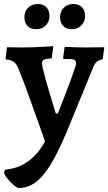

<svg xmlns="http://www.w3.org/2000/svg" viewBox="-35 -698 541 959"><path d="M-15 161 -8 149Q56 144 106 107.5Q156 71 190 8Q187 2 185.5 -4Q184 -10 182 -15Q169 -50 124.5 -175.5Q80 -301 56 -358Q46 -381 31.5 -390.5Q17 -400 -5 -401L-7 -406L0 -462L78 -461Q123 -461 176 -464Q229 -467 229 -468L231 -463L223 -406Q194 -405 184.5 -399.5Q175 -394 175 -382Q175 -351 244 -131H254Q345 -362 345 -382Q345 -393 338 -398Q331 -403 315 -403H283L280 -408L288 -464Q350 -461 394 -461L486 -462L478 -402Q456 -397 446 -387.5Q436 -378 427 -353L300 -44Q236 111 180.5 176.5Q125 242 59 241Q50 241 32 225.5Q14 210 -0.5 190.5Q-15 171 -15 161ZM87 -612Q87 -641 105.5 -659.5Q124 -678 154 -678Q181 -678 196.5 -662Q212 -646 212 -619Q212 -590 193.5 -571Q175 -552 146 -552Q118 -552 102.5 -568.5Q87 -585 87 -612ZM265 -612Q265 -641 283.5 -659.5Q302 -678 331 -678Q359 -678 374.5 -662Q390 -646 390 -619Q390 -590 371.5 -571Q353 -552 324 -552Q296 -552 280.5 -568.5Q265 -585 265 -612Z"/></svg>

Font: Alegreya
Style: Bold
Weight: 700
Designer: Juan Pablo del Peral
Foundry: Huerta Tipografica
Version: Version 2.008; ttfautohint (v1.8)